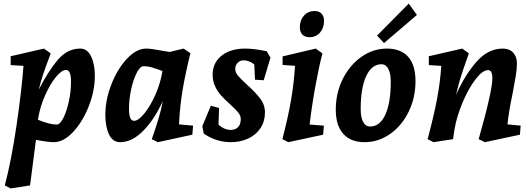

<svg xmlns="http://www.w3.org/2000/svg" viewBox="-20 -785 2987 1079"><path d="M112 -415 40 -419V-469L227 -512L265 -485L257 -463Q215 -354 198 -282Q254 -390 307 -451Q360 -512 431 -512Q471 -512 492 -468Q513 -424 513 -358Q513 -274 478.5 -187Q444 -100 390.5 -43Q337 14 282 14Q251 14 182 1L149 257L40 274L7 257Q44 117 73 -81Q102 -279 112 -415ZM299 -85Q317 -85 335.5 -121Q354 -157 366.5 -213Q379 -269 379 -326Q379 -392 351 -392Q327 -392 294 -352Q261 -312 232.5 -247Q204 -182 193 -112Q259 -85 299 -85Z M572 -140Q572 -224 606 -311Q640 -398 693.5 -455Q747 -512 802 -512Q828 -512 897 -499L933 -493L1012 -512L1050 -486Q1023 -377 1007 -284Q991 -191 986 -86L1065 -79L1061 -28L867 14L833 -3Q856 -68 871 -118.5Q886 -169 895 -217Q848 -114 785 -50Q722 14 655 14Q613 14 592.5 -30Q572 -74 572 -140ZM734 -106Q757 -106 790.5 -146.5Q824 -187 853 -252Q882 -317 893 -386Q861 -398 835.5 -405.5Q810 -413 786 -413Q768 -413 749 -377Q730 -341 717.5 -285Q705 -229 705 -172Q705 -141 711.5 -123.5Q718 -106 734 -106Z M1125 -34 1117 -76 1165 -191 1211 -178 1208 -84Q1241 -55 1277 -55Q1303 -55 1318 -70.5Q1333 -86 1333 -116Q1333 -135 1318.5 -153Q1304 -171 1273 -199Q1242 -227 1222.5 -248.5Q1203 -270 1189 -299.5Q1175 -329 1175 -365Q1175 -432 1225 -472Q1275 -512 1358 -512Q1408 -512 1479 -497L1500 -461L1462 -334L1413 -337L1409 -423Q1380 -446 1348 -446Q1329 -446 1315.5 -432Q1302 -418 1302 -397Q1302 -378 1318 -359Q1334 -340 1368 -309Q1416 -266 1442.5 -231Q1469 -196 1469 -153Q1469 -104 1444.5 -66Q1420 -28 1376 -7Q1332 14 1277 14Q1196 14 1125 -34Z M1638 -415 1568 -420V-468L1754 -512L1792 -485Q1772 -409 1752 -298.5Q1732 -188 1720 -85L1800 -79L1796 -28L1600 14L1567 -3Q1599 -126 1615.5 -222Q1632 -318 1638 -415ZM1665 -632Q1665 -671 1688 -697Q1711 -723 1748 -723Q1773 -723 1787 -708.5Q1801 -694 1801 -668Q1801 -628 1778.5 -602Q1756 -576 1719 -576Q1693 -576 1679 -591Q1665 -606 1665 -632Z M1867 -169Q1867 -262 1906 -340.5Q1945 -419 2011 -465.5Q2077 -512 2154 -512Q2233 -512 2274 -465.5Q2315 -419 2315 -329Q2315 -236 2276.5 -157Q2238 -78 2172 -32Q2106 14 2029 14Q1951 14 1909 -33Q1867 -80 1867 -169ZM2176 -326Q2176 -373 2162 -398.5Q2148 -424 2124 -424Q2069 -424 2038 -357.5Q2007 -291 2007 -172Q2007 -125 2021 -99.5Q2035 -74 2060 -74Q2115 -74 2145.5 -140.5Q2176 -207 2176 -326ZM2099 -585 2277 -765 2323 -701 2138 -543Z M2460 -415 2390 -419V-469L2578 -512L2615 -485L2600 -443Q2581 -389 2568 -347.5Q2555 -306 2543 -252Q2592 -363 2657.5 -437.5Q2723 -512 2805 -512Q2843 -512 2864 -489Q2885 -466 2885 -430Q2885 -399 2879.5 -364Q2874 -329 2861 -261Q2838 -152 2832 -86L2906 -79L2902 -28L2705 14L2670 -3Q2747 -274 2747 -345Q2747 -391 2723 -391Q2692 -391 2652.5 -339.5Q2613 -288 2580 -210Q2547 -132 2534 -57Q2531 -41 2526 -3L2416 14L2383 -3Q2418 -133 2436 -228.5Q2454 -324 2460 -415Z"/></svg>

Font: Andada Pro ExtraBold
Style: Italic
Weight: 800
Italic angle: -6.99998°
Designer: Carolina Giovagnoli
Foundry: Huerta Tipografica
Version: Version 3.005; ttfautohint (v1.8.4)